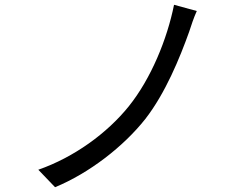

<svg xmlns="http://www.w3.org/2000/svg" viewBox="-20 -765 1040 802"><path d="M802 -719 707 -745C678 -601 611 -437 518 -321C427 -208 289 -108 140 -56L210 17C353 -42 496 -153 587 -268C671 -376 731 -523 770 -632C778 -657 790 -693 802 -719Z"/></svg>

Font: Source Han Sans HK
Style: Regular
Weight: 400
Designer: Ryoko NISHIZUKA 西塚涼子 (kana, bopomofo & ideographs); Paul D. Hunt (Latin, Greek & Cyrillic); Sandoll Communications 산돌커뮤니
Foundry: Adobe
Version: Version 2.000;hotconv 1.0.107;makeotfexe 2.5.65593